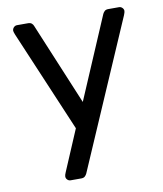

<svg xmlns="http://www.w3.org/2000/svg" viewBox="-81 -586 712 841"><g transform="rotate(-10 275.5 -165.0)"><path d="M165.1 190Q156.9 190 150.8 184Q144.7 178 144.7 169.8Q144.7 166.2 145.9 162.1Q147.1 157.9 149.8 151.7L227.3 -30.6L35.9 -481.7Q30.9 -494.4 30.9 -499.3Q31.3 -507.6 37.3 -513.8Q43.4 -520 51.8 -520H100.6Q111.5 -520 117.3 -514.8Q123.1 -509.7 125.2 -503.3L277.1 -138.8L432.8 -503.3Q436 -509.9 441.5 -514.9Q446.9 -520 457.9 -520H505.4Q513.6 -520 519.8 -513.9Q526 -507.8 526 -499.8Q526 -494.6 520.9 -481.7L237.3 173.3Q234.1 179.9 228.6 184.9Q223 190 212.1 190Z"/></g></svg>

Font: Rubik Light
Style: Regular
Weight: 300
Designer: Hubert and Fischer
Foundry: Hubert and Fischer
Version: Version 2.300;gftools[0.9.30]